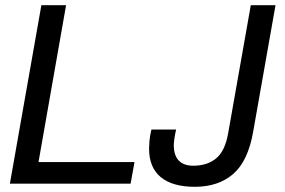

<svg xmlns="http://www.w3.org/2000/svg" viewBox="-20 -706 1096 738"><path d="M18 0 139 -686H234L128 -83H497L482 0ZM729 12Q643 12 598 -25Q553 -62 553 -135Q553 -146 554.5 -164.5Q556 -183 562 -208H657Q652 -187 650 -171Q648 -155 648 -148Q648 -109 667 -89Q686 -69 723 -69Q776 -69 810.5 -97Q845 -125 857 -194L944 -686H1039L953 -199Q933 -86 876 -37Q819 12 729 12Z"/></svg>

Font: Archivo VF Beta
Style: Italic
Weight: 400
Italic angle: -10°
Designer: Hector Gatti
Foundry: Omnibus-Type
Version: Version 1.002